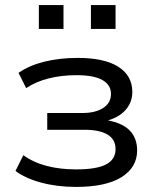

<svg xmlns="http://www.w3.org/2000/svg" viewBox="-20 -727 619 756"><path d="M279 9Q205 9 142 -8Q79 -25 41 -54L72 -116Q112 -87 164.5 -73.5Q217 -60 280 -60Q360 -60 397.5 -79.5Q435 -99 435 -140Q435 -178 403.5 -197Q372 -216 313 -216H166V-282H304Q356 -282 386.5 -302Q417 -322 417 -357Q417 -393 383 -412Q349 -431 281 -431Q223 -431 172.5 -418.5Q122 -406 83 -380L53 -440Q94 -469 154 -484Q214 -499 286 -499Q391 -499 446 -464Q501 -429 501 -365Q501 -323 473 -292.5Q445 -262 394 -250L393 -255Q435 -249 463.5 -233.5Q492 -218 506 -193Q520 -168 520 -135Q520 -68 458.5 -29.5Q397 9 279 9ZM338 -613V-707H435V-613ZM133 -613V-707H230V-613Z"/></svg>

Font: Nunito Sans 10pt SemiExpanded
Style: Regular
Weight: 400
Width: 6
Designer: Vernon Adams
Foundry: Vernon Adams
Version: Version 3.101;gftools[0.9.27]